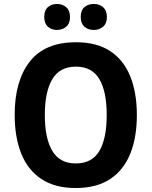

<svg xmlns="http://www.w3.org/2000/svg" viewBox="-20 -938 764 968"><path d="M670 -358Q670 -246 637 -163.5Q604 -81 535.5 -35.5Q467 10 362 10Q257 10 188.5 -35.5Q120 -81 87 -164Q54 -247 54 -359Q54 -530 130 -627.5Q206 -725 363 -725Q468 -725 536 -680Q604 -635 637 -552.5Q670 -470 670 -358ZM206 -358Q206 -241 243.5 -177.5Q281 -114 362 -114Q444 -114 481 -177Q518 -240 518 -358Q518 -476 481 -539Q444 -602 363 -602Q281 -602 243.5 -538.5Q206 -475 206 -358ZM203 -852Q203 -886 221.5 -902Q240 -918 267 -918Q295 -918 314 -901.5Q333 -885 333 -852Q333 -820 314 -803.5Q295 -787 267 -787Q240 -787 221.5 -803.5Q203 -820 203 -852ZM387 -852Q387 -886 405.5 -902Q424 -918 453 -918Q481 -918 500 -901.5Q519 -885 519 -852Q519 -820 500 -803.5Q481 -787 453 -787Q424 -787 405.5 -803.5Q387 -820 387 -852Z"/></svg>

Font: Noto Sans Sinhala SemiCondensed
Style: Bold
Weight: 700
Width: 4
Designer: Jelle Bosma - Monotype Design Team
Foundry: Monotype Imaging Inc.
Version: Version 2.006; ttfautohint (v1.8.4.7-5d5b)